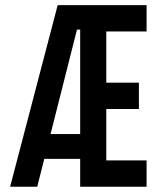

<svg xmlns="http://www.w3.org/2000/svg" viewBox="-20 -713 626 733"><path d="M18.6 0 200.2 -693.4H347.7V-600.1H273.9L122.1 0ZM113.3 -106.4V-201.2H343.8V-106.4ZM286.1 0V-100.6H539.6V0ZM286.1 0V-693.4H385.7V0ZM289.6 -296.9V-397.5H510.3V-296.9ZM286.1 -592.8V-693.4H539.6V-592.8Z"/></svg>

Font: Cascadia Code Medium
Style: Regular
Weight: 500
Monospace: yes
Designer: Aaron Bell
Foundry: Saja Typeworks
Version: Version 2407.024